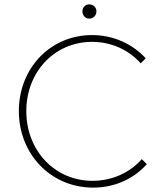

<svg xmlns="http://www.w3.org/2000/svg" viewBox="-20 -846 743 876"><path d="M405 10C504 10 590 -30 650 -97L627 -120C573 -59 493 -21 402 -21C230 -21 100 -159 100 -339C100 -518 229 -655 400 -655C489 -655 568 -618 622 -557L645 -580C584 -646 497 -686 400 -686C210 -686 66 -535 66 -339C66 -143 212 10 405 10ZM356 -794C356 -776 369 -761 387 -761C406 -761 420 -776 420 -794C420 -812 406 -826 387 -826C369 -826 356 -812 356 -794Z"/></svg>

Font: MV Cash Thin
Style: Regular
Weight: 100
Designer: Rodrigo Fuenzalida
Foundry: fragTYPE
Version: Version 1.100;Glyphs 3.1.2 (3151)